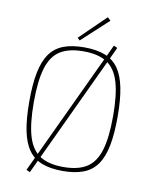

<svg xmlns="http://www.w3.org/2000/svg" viewBox="-100 -967 862 1092"><g transform="rotate(10 331.0 -421.5)"><path d="M495 -741 516 -731 149 51 128 41ZM331 -702Q402 -702 451 -683Q500 -664 529.5 -622Q559 -580 572.5 -512Q586 -444 586 -345Q586 -246 572.5 -178Q559 -110 529.5 -68Q500 -26 451 -7Q402 12 331 12Q260 12 211 -7Q162 -26 132.5 -68Q103 -110 89.5 -178Q76 -246 76 -345Q76 -444 89.5 -512Q103 -580 132.5 -622Q162 -664 211 -683Q260 -702 331 -702ZM331 -679Q246 -679 196 -647Q146 -615 124 -542Q102 -469 102 -345Q102 -221 124 -148Q146 -75 196 -43Q246 -11 331 -11Q416 -11 466 -43Q516 -75 538 -148Q560 -221 560 -345Q560 -469 538 -542Q516 -615 466 -647Q416 -679 331 -679ZM433 -894 451 -877 298 -736 284 -749Z"/></g></svg>

Font: Exo 2 Thin
Style: Regular
Weight: 250
Designer: Natanael Gama
Foundry: Natanael Gama
Version: Version 2.010